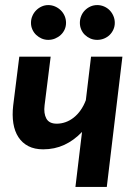

<svg xmlns="http://www.w3.org/2000/svg" viewBox="-20 -736 534 756"><path d="M462 -513 400.5 0H277L303 -216.5Q271 -183 233 -165.5Q195 -148 150 -148Q116 -148 91.8 -160.5Q67.5 -173 52.5 -196Q37.5 -219 32.5 -250.8Q27.5 -282.5 32 -321L56 -513H179.5L155.5 -321Q151.5 -289.5 162.5 -269.2Q173.5 -249 203.5 -249Q221 -249 238 -255Q255 -261 270 -272.8Q285 -284.5 297.2 -301.8Q309.5 -319 318 -341.5L338.5 -513ZM240 -646Q240 -632 234.5 -619.8Q229 -607.5 219.2 -598.5Q209.5 -589.5 196.8 -584.2Q184 -579 170 -579Q156.5 -579 144.2 -584.2Q132 -589.5 122.5 -598.5Q113 -607.5 107.5 -619.8Q102 -632 102 -646Q102 -660.5 107.5 -673.2Q113 -686 122.5 -695.5Q132 -705 144.2 -710.5Q156.5 -716 170 -716Q184 -716 196.8 -710.5Q209.5 -705 219.2 -695.5Q229 -686 234.5 -673.2Q240 -660.5 240 -646ZM432 -646Q432 -632 426.5 -619.8Q421 -607.5 411.8 -598.5Q402.5 -589.5 389.8 -584.2Q377 -579 363 -579Q348.5 -579 336.2 -584.2Q324 -589.5 314.5 -598.5Q305 -607.5 299.8 -619.8Q294.5 -632 294.5 -646Q294.5 -660.5 299.8 -673.2Q305 -686 314.5 -695.5Q324 -705 336.2 -710.5Q348.5 -716 363 -716Q377 -716 389.8 -710.5Q402.5 -705 411.8 -695.5Q421 -686 426.5 -673.2Q432 -660.5 432 -646Z"/></svg>

Font: Lato 2
Style: Bold Italic
Weight: 700
Italic angle: -7°
Designer: Lukasz Dziedzic with Adam Twardoch and Botio Nikoltchev
Foundry: tyPoland Lukasz Dziedzic
Version: Version 2.015; 2015-08-06; http://www.latofonts.com/